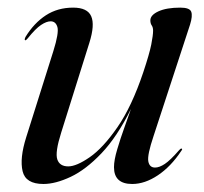

<svg xmlns="http://www.w3.org/2000/svg" viewBox="-20 -462 521 491"><path d="M444.5 -82Q447.5 -81 443.5 -76Q417 -36 383.8 -13.8Q350.5 8.5 318 8.5Q271.5 8.5 271.5 -34.5Q271.5 -52.5 279.8 -80.2Q288 -108 298.2 -136.2Q308.5 -164.5 315 -183.5Q279.5 -112 239.5 -70Q199.5 -28 160.8 -9.8Q122 8.5 91 8.5Q45.5 8.5 37.8 -24.2Q30 -57 47 -111L116.5 -331.5Q131 -378 126.8 -392.8Q122.5 -407.5 109.5 -407.5Q99 -407.5 85 -398.2Q71 -389 51 -364Q46.5 -358.5 44.5 -359Q41.5 -360 45.5 -368Q67 -403 97.2 -422.8Q127.5 -442.5 167 -442.5Q203.5 -442.5 213.2 -420.5Q223 -398.5 208.5 -352.5L136.5 -123Q120.5 -72.5 126.5 -54.5Q132.5 -36.5 154.5 -36.5Q175.5 -36.5 209.5 -60Q243.5 -83.5 280.2 -136.5Q317 -189.5 346.5 -277.5Q362 -324 366.8 -348Q371.5 -372 371.5 -383.5Q371.5 -392 368 -397Q364.5 -402 364.5 -410Q364.5 -423.5 385.2 -433Q406 -442.5 441 -442.5Q465 -442.5 469 -432Q473 -421.5 466 -399L372.5 -113.5Q356.5 -66 359.2 -49.8Q362 -33.5 376.5 -33.5Q387.5 -33.5 401.5 -42.8Q415.5 -52 438.5 -78.5Q442 -82.5 444.5 -82Z"/></svg>

Font: Fraunces 144pt S000
Style: Italic
Weight: 400
Italic angle: -16°
Version: Version 1.000; ttfautohint (v1.8.3)